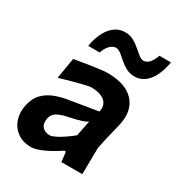

<svg xmlns="http://www.w3.org/2000/svg" viewBox="-177 -850 906 977"><g transform="rotate(30 276.0 -362.0)"><path d="M150.5 11.5Q102 11.5 69.2 -12.2Q36.5 -36 23.5 -74.8Q10.5 -113.5 20.5 -159Q30.5 -205.5 57 -232.2Q83.5 -259 120.2 -272.8Q157 -286.5 199 -293L361.5 -319.5Q371 -359.5 345 -382.5Q319 -405.5 264 -405.5Q255.5 -405.5 227.8 -399Q200 -392.5 163.2 -382.5Q126.5 -372.5 91.5 -362L112 -484.5Q130.5 -487.5 157.2 -492Q184 -496.5 212.2 -500.8Q240.5 -505 263.8 -507.8Q287 -510.5 299 -510.5Q407 -510.5 455.5 -457.5Q504 -404.5 484.5 -315.5Q479.5 -291.5 472.5 -265.5Q465.5 -239.5 459 -210L447.5 -155Q447 -118.5 446.5 -80.8Q446 -43 445.5 0H322.5L316 -57.5H306Q260.5 -26.5 217.8 -7.5Q175 11.5 150.5 11.5ZM204 -88Q215.5 -88 247.8 -105.5Q280 -123 323.5 -158L342 -248.5Q330.5 -241 309.5 -234Q288.5 -227 235 -215.5Q200.5 -208.5 177.2 -195.8Q154 -183 148.5 -153.5Q143 -122.5 159 -105.2Q175 -88 204 -88ZM426.5 -563Q398 -563 376.2 -574.8Q354.5 -586.5 337 -602.2Q319.5 -618 304 -630.2Q288.5 -642.5 272.5 -643.5Q252.5 -641.5 237 -624.8Q221.5 -608 212.5 -580.5H145Q158.5 -655 192.5 -695Q226.5 -735 275 -735Q302 -735 323.5 -723.5Q345 -712 362.8 -696.2Q380.5 -680.5 396 -668.2Q411.5 -656 427 -655Q446.5 -657 460.5 -673.5Q474.5 -690 484 -718H552Q539 -643.5 506 -603.2Q473 -563 426.5 -563Z"/></g></svg>

Font: Commissioner Loud SemiBold
Style: Italic
Weight: 600
Italic angle: -12°
Designer: Kostas Bartsokas
Foundry: Kostas Bartsokas
Version: Version 1.000; ttfautohint (v1.8.3)